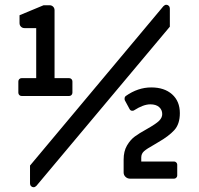

<svg xmlns="http://www.w3.org/2000/svg" viewBox="-20 -750 834 806"><path d="M106 20V-55L666 -724Q672 -730 678 -730Q684 -730 688.5 -725.5Q693 -721 693 -714V-638L133 30Q127 36 121 36Q115 36 110.5 31.5Q106 27 106 20ZM57 -361V-408Q57 -414 61 -418Q65 -422 71 -422H132V-632H83Q74 -632 68 -638Q62 -644 62 -653V-686L163 -728H188Q197 -728 203 -722Q209 -716 209 -707V-422H270Q276 -422 280 -418Q284 -414 284 -408V-361Q284 -355 280 -351Q276 -347 270 -347H71Q65 -347 61 -351Q57 -355 57 -361ZM499 -26V-80Q499 -115 513 -139Q527 -163 546 -177Q565 -191 596 -208Q635 -230 648 -243Q661 -256 661 -271Q661 -289 648 -300.5Q635 -312 611 -312Q582 -312 543 -287Q541 -285 535 -285Q528 -285 524 -292L504 -329Q503 -331 503 -336Q503 -343 508 -347Q559 -383 615 -383Q670 -383 702.5 -354Q735 -325 735 -275Q735 -229 711.5 -203.5Q688 -178 646 -154L626 -142Q597 -126 585 -115.5Q573 -105 573 -89V-72H711Q716 -72 720 -68Q724 -64 724 -59V-13Q724 -8 720 -4Q716 0 711 0H526Q515 0 507 -7.5Q499 -15 499 -26Z"/></svg>

Font: Miriam Libre
Style: Bold
Weight: 700
Designer: Michal Sahar
Foundry: Hagilda
Version: Version 1.001